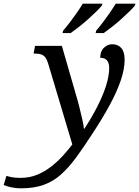

<svg xmlns="http://www.w3.org/2000/svg" viewBox="-182 -786 758 1046"><path d="M-68 240Q-93 240 -118 235Q-143 230 -162 222L-147 172Q-135 176 -117.5 179.5Q-100 183 -69 183Q-20 183 21.5 165.5Q63 148 98 120.5Q133 93 161.5 61.5Q190 30 212 1L80 -441Q74 -461 65.5 -472.5Q57 -484 44 -489Q31 -494 11 -494H1L9 -536H155L233 -266Q241 -240 250 -204Q259 -168 266.5 -135Q274 -102 275 -85H278Q316 -143 346.5 -202Q377 -261 395 -316.5Q413 -372 413 -417Q413 -431 408.5 -443.5Q404 -456 393.5 -463.5Q383 -471 364 -471Q364 -507 384.5 -526Q405 -545 429 -545Q461 -545 479 -524Q497 -503 497 -461Q497 -409 475.5 -346.5Q454 -284 414.5 -211.5Q375 -139 321 -57Q272 19 230.5 75Q189 131 147 167.5Q105 204 53.5 222Q2 240 -68 240ZM342 -619Q361 -641 379.5 -665.5Q398 -690 416 -716Q434 -742 449 -766H556L553 -756Q543 -743 522.5 -723Q502 -703 477.5 -681Q453 -659 428 -639.5Q403 -620 383 -606H339ZM162 -619Q181 -641 200 -666Q219 -691 237 -717Q255 -743 269 -766H376L373 -756Q363 -743 342.5 -723Q322 -703 297.5 -681Q273 -659 248 -639.5Q223 -620 203 -606H159Z"/></svg>

Font: Noto Serif
Style: Italic
Weight: 400
Italic angle: -12°
Designer: Monotype Design Team
Foundry: Monotype Imaging Inc.
Version: Version 2.013